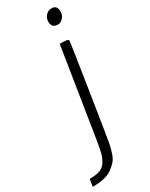

<svg xmlns="http://www.w3.org/2000/svg" viewBox="-316 -764 787 1008"><g transform="rotate(-30 77.0 -260.0)"><path d="M188 -629Q151 -629 151 -668Q151 -689 165.5 -704.5Q180 -720 201 -720Q234 -720 234 -682Q234 -661 220 -645Q206 -629 188 -629ZM41 170Q3 200 -80 200L-73 156Q-34 156 -10.5 147.5Q13 139 27 115.5Q41 92 46.5 69.5Q52 47 60 0L145 -537Q179 -537 188.5 -534.5Q198 -532 198 -524.5Q198 -517 155 -242Q112 33 108 51.5Q104 70 95.5 97.5Q87 125 74 140Q61 155 41 170Z"/></g></svg>

Font: Economica
Style: Italic
Weight: 400
Designer: Vicente Lamonaca
Foundry: Vicente Lamonaca
Version: Version 1.100